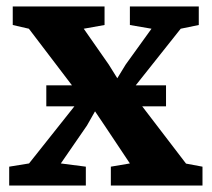

<svg xmlns="http://www.w3.org/2000/svg" viewBox="-20 -575 656 595"><path d="M70 -68.5 232 -272.5 69.5 -486 19.5 -497.5V-555H304V-497.5L239.5 -486L317 -375L343.5 -332.5L369.5 -375L449.5 -486L382.5 -497.5V-555H596V-497.5L540 -486L385.5 -291.5L556.5 -68L607.5 -58.5V0H323.5V-58.5L382.5 -68.5L304.5 -185.5L274.5 -230L249.5 -186L168.5 -68.5L246 -58.5V0H8.5V-58.5ZM494.5 -310.5V-245.5H123.5V-310.5Z"/></svg>

Font: Merriweather 20pt
Style: Bold
Weight: 700
Version: Version 2.100